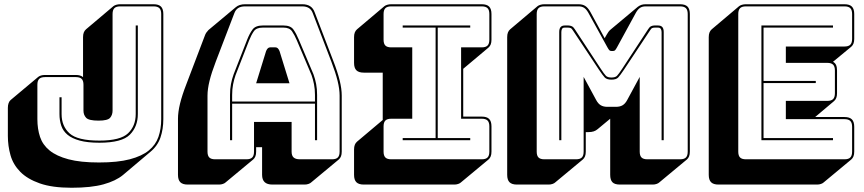

<svg xmlns="http://www.w3.org/2000/svg" viewBox="-20 -750 4066 904"><path d="M317 134Q226 134 167.5 113.5Q109 93 75.5 59Q42 25 29.5 -19Q17 -63 17 -110V-242Q17 -255 20.5 -264.5Q24 -274 30 -279L160 -388Q165 -392 173 -394.5Q181 -397 192 -397H337Q348 -397 356.5 -394.5Q365 -392 371 -387V-575Q371 -588 374.5 -597Q378 -606 385 -612L514 -721Q519 -725 527.5 -727.5Q536 -730 546 -730H703Q727 -730 738 -719Q749 -708 749 -684V-189Q749 -142 735.5 -102.5Q722 -63 688 -35L559 74Q525 102 467 118Q409 134 317 134ZM739 -189V-684Q739 -703 730.5 -711.5Q722 -720 703 -720H546Q527 -720 518.5 -711.5Q510 -703 510 -684V-229Q510 -209 498.5 -195.5Q487 -182 444 -182Q398 -182 385.5 -195.5Q373 -209 373 -229V-351Q373 -370 364.5 -378.5Q356 -387 337 -387H192Q173 -387 164.5 -378.5Q156 -370 156 -351V-189Q156 -143 168.5 -105.5Q181 -68 213.5 -41.5Q246 -15 302.5 0Q359 15 446 15Q534 15 591 0Q648 -15 680.5 -41.5Q713 -68 726 -105.5Q739 -143 739 -189ZM619 -630H629V-213Q629 -154 591.5 -116Q554 -78 448 -78Q392 -78 355.5 -88Q319 -98 298 -115.5Q277 -133 268.5 -158Q260 -183 260 -213V-292H270V-213Q270 -156 307.5 -122Q345 -88 448 -88Q547 -88 583 -122.5Q619 -157 619 -213Z M1073 -303V-272H1463V-303Q1463 -330 1458.5 -353Q1454 -376 1447 -396L1378 -559Q1367 -585 1355 -602.5Q1343 -620 1315 -620H1217Q1187 -620 1175 -602.5Q1163 -585 1153 -560L1089 -396Q1082 -376 1077.5 -353Q1073 -330 1073 -303ZM1233 -510Q1237 -519 1241.5 -523Q1246 -527 1252 -527H1277Q1283 -527 1287.5 -523Q1292 -519 1296 -510L1343 -358H1186ZM1463 -90V-262H1073V-90H1063V-303Q1063 -331 1067.5 -354.5Q1072 -378 1080 -400L1144 -564Q1155 -592 1169 -611Q1183 -630 1217 -630H1315Q1348 -630 1361.5 -611Q1375 -592 1387 -563L1456 -400Q1464 -378 1468.5 -354.5Q1473 -331 1473 -303V-90ZM1176 -36V-176H1353V-36Q1353 -17 1362.5 -8.5Q1372 0 1392 0H1543Q1562 0 1570.5 -8.5Q1579 -17 1579 -36V-300Q1579 -330 1569.5 -369Q1560 -408 1540 -460L1453 -687Q1447 -704 1434.5 -712Q1422 -720 1403 -720H1134Q1114 -720 1101.5 -712Q1089 -704 1083 -687L996 -460Q976 -408 966.5 -369Q957 -330 957 -300V-36Q957 -17 965.5 -8.5Q974 0 993 0H1140Q1159 0 1167.5 -8.5Q1176 -17 1176 -36ZM1042 109Q1038 113 1029.5 116Q1021 119 1011 119H864Q840 119 829 108Q818 97 818 73V-191Q818 -222 827.5 -261.5Q837 -301 858 -355L944 -581Q947 -590 951.5 -596.5Q956 -603 961 -608L962 -609L1090 -716Q1098 -723 1109 -726.5Q1120 -730 1134 -730H1403Q1426 -730 1440.5 -720.5Q1455 -711 1462 -691L1549 -464Q1570 -410 1579.5 -370.5Q1589 -331 1589 -300V-36Q1589 -23 1585.5 -14Q1582 -5 1575 1L1445 109Q1441 113 1432.5 116Q1424 119 1414 119H1263Q1238 119 1226 107.5Q1214 96 1214 73V-57H1186V-36Q1186 -23 1182.5 -14Q1179 -5 1172 1Z M2119 119H1693Q1669 119 1658 108Q1647 97 1647 73V-46Q1647 -59 1650.5 -68Q1654 -77 1661 -83L1782 -185V-408H1693Q1669 -408 1658 -419Q1647 -430 1647 -454V-575Q1647 -588 1650.5 -597Q1654 -606 1661 -612L1790 -721Q1795 -725 1803.5 -727.5Q1812 -730 1822 -730H2248Q2272 -730 2283 -719Q2294 -708 2294 -684V-563Q2294 -550 2290.5 -541Q2287 -532 2280 -526L2161 -426V-201H2248Q2272 -201 2283 -190Q2294 -179 2294 -155V-36Q2294 -23 2290.5 -14Q2287 -5 2280 1L2150 109Q2146 113 2137.5 116Q2129 119 2119 119ZM1822 0H2248Q2267 0 2275.5 -8.5Q2284 -17 2284 -36V-155Q2284 -174 2275.5 -182.5Q2267 -191 2248 -191H2151V-527H2248Q2267 -527 2275.5 -535.5Q2284 -544 2284 -563V-684Q2284 -703 2275.5 -711.5Q2267 -720 2248 -720H1822Q1803 -720 1794.5 -711.5Q1786 -703 1786 -684V-563Q1786 -544 1794.5 -535.5Q1803 -527 1822 -527H1921V-191H1822Q1803 -191 1794.5 -182.5Q1786 -174 1786 -155V-36Q1786 -17 1794.5 -8.5Q1803 0 1822 0ZM2194 -90H1876V-100H2031V-620H1876V-630H2194V-620H2041V-100H2194Z M2859 -385Q2877 -385 2885 -393Q2893 -401 2910 -427L3032 -613Q3038 -623 3045.5 -626.5Q3053 -630 3061 -630H3078Q3092 -630 3098.5 -622.5Q3105 -615 3105 -599V-90H3095V-599Q3095 -607 3091.5 -613.5Q3088 -620 3078 -620H3063Q3056 -620 3051 -618Q3046 -616 3040 -606L2918 -422Q2900 -395 2890.5 -385Q2881 -375 2859 -375Q2837 -375 2827.5 -385Q2818 -395 2800 -422L2678 -606Q2672 -616 2666.5 -618Q2661 -620 2654 -620H2639Q2629 -620 2626 -613.5Q2623 -607 2623 -599V-90H2613V-599Q2613 -615 2619.5 -622.5Q2626 -630 2639 -630H2656Q2664 -630 2672 -626.5Q2680 -623 2686 -613L2808 -427Q2825 -401 2833 -393Q2841 -385 2859 -385ZM2692 0Q2711 0 2719.5 -8.5Q2728 -17 2728 -36V-388L2787 -279Q2796 -262 2808.5 -254.5Q2821 -247 2840 -247H2880Q2899 -247 2911.5 -254.5Q2924 -262 2933 -279L2992 -388V-36Q2992 -17 3000.5 -8.5Q3009 0 3028 0H3182Q3201 0 3209.5 -8.5Q3218 -17 3218 -36V-684Q3218 -703 3209.5 -711.5Q3201 -720 3182 -720H3020Q3004 -720 2993.5 -713Q2983 -706 2974 -690L2885 -527Q2880 -518 2876.5 -514Q2873 -510 2867 -510H2858Q2852 -510 2848.5 -514Q2845 -518 2840 -527L2750 -690Q2741 -706 2730.5 -713Q2720 -720 2704 -720H2543Q2524 -720 2515.5 -711.5Q2507 -703 2507 -684V-36Q2507 -17 2515.5 -8.5Q2524 0 2543 0ZM2724 1 2594 109Q2590 113 2581.5 116Q2573 119 2563 119H2414Q2390 119 2379 108Q2368 97 2368 73V-575Q2368 -588 2371.5 -597Q2375 -606 2382 -612L2511 -721Q2516 -725 2524.5 -727.5Q2533 -730 2543 -730H2704Q2723 -730 2735.5 -722Q2748 -714 2759 -695L2827 -570L2836 -586Q2840 -593 2844.5 -599.5Q2849 -606 2854 -610L2983 -718Q2991 -724 2999.5 -727Q3008 -730 3020 -730H3182Q3206 -730 3217 -719Q3228 -708 3228 -684V-36Q3228 -23 3224.5 -14Q3221 -5 3214 1L3084 109Q3080 113 3071.5 116Q3063 119 3053 119H2899Q2874 119 2863.5 108Q2853 97 2853 73V-191L2794 -142Q2786 -135 2775.5 -131.5Q2765 -128 2751 -128H2738V-36Q2738 -23 2734.5 -14Q2731 -5 2724 1Z M3827 119H3363Q3339 119 3328 108Q3317 97 3317 73V-575Q3317 -588 3320.5 -597Q3324 -606 3331 -612L3460 -721Q3465 -725 3473.5 -727.5Q3482 -730 3492 -730H3956Q3980 -730 3991 -719Q4002 -708 4002 -684V-567Q4002 -554 3998.5 -545Q3995 -536 3988 -530L3902 -459Q3912 -454 3916.5 -444Q3921 -434 3921 -418V-311Q3921 -298 3917.5 -289Q3914 -280 3907 -274L3818 -199H3956Q3980 -199 3991 -188Q4002 -177 4002 -153V-36Q4002 -23 3998.5 -14Q3995 -5 3988 1L3858 109Q3854 113 3845.5 116Q3837 119 3827 119ZM3956 0Q3975 0 3983.5 -8.5Q3992 -17 3992 -36V-153Q3992 -172 3983.5 -180.5Q3975 -189 3956 -189H3680V-275H3875Q3894 -275 3902.5 -283.5Q3911 -292 3911 -311V-418Q3911 -437 3902.5 -445.5Q3894 -454 3875 -454H3680V-531H3956Q3975 -531 3983.5 -539.5Q3992 -548 3992 -567V-684Q3992 -703 3983.5 -711.5Q3975 -720 3956 -720H3492Q3473 -720 3464.5 -711.5Q3456 -703 3456 -684V-36Q3456 -17 3464.5 -8.5Q3473 0 3492 0ZM3902 -100V-90H3565V-630H3902V-620H3575V-369H3821V-359H3575V-100Z"/></svg>

Font: Bungee Shade
Style: Regular
Weight: 400
Designer: David Jonathan Ross
Foundry: David Jonathan Ross
Version: Version 1.000;PS 1.0;hotconv 1.0.72;makeotf.lib2.5.5900